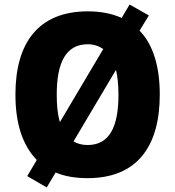

<svg xmlns="http://www.w3.org/2000/svg" viewBox="-20 -775 772 846"><path d="M684 -358C684 -480 656 -577 595 -640L636 -707L551 -755L516 -696C474 -715 424 -725 367 -725C150 -725 48 -587 48 -359C48 -236 76 -139 142 -70L100 1L186 51L225 -15C265 2 312 10 366 10C584 10 684 -130 684 -358ZM230 -358C230 -499 270 -580 367 -580C393 -580 416 -572 435 -559L244 -237C234 -270 230 -311 230 -358ZM502 -358C502 -217 463 -136 366 -136C342 -136 320 -142 304 -152L491 -467C498 -437 502 -401 502 -358Z"/></svg>

Font: Noto Sans Bengali SemiCondensed ExtraBold
Style: Regular
Weight: 800
Width: 4
Designer: Joana Ranito - Universal Thirst; Jelle Bosma - Monotype Design Team
Foundry: Universal Thirst ehf.
Version: Version 3.000